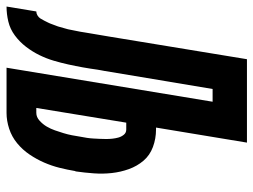

<svg xmlns="http://www.w3.org/2000/svg" viewBox="-161 -661 775 587"><g transform="rotate(90 226.5 -367.5)"><path d="M-47 0 -32 -91Q-26 -91 -20 -94.5Q-14 -98 -10.5 -103.5Q-7 -109 -4 -115Q-1 -121 2 -127Q5 -133 7 -139Q9 -145 11.5 -151Q14 -157 15.5 -163Q17 -169 19 -175.5Q21 -182 22.5 -188Q24 -194 25 -200.5Q26 -207 27.5 -213Q29 -219 30 -225.5Q31 -232 32 -238Q33 -244 34 -250Q37 -266 39.5 -282.5Q42 -299 45 -315L114 -735H369L323 -457H329Q357 -457 382.5 -447.5Q408 -438 424.5 -418.5Q441 -399 450 -374Q459 -349 462 -322Q465 -295 463 -267Q461 -239 457 -211Q457 -211 457 -211Q457 -211 457 -211L456 -210Q452 -186 446 -162Q440 -138 430 -115Q420 -92 405.5 -70.5Q391 -49 371 -32.5Q351 -16 326.5 -8Q302 0 278 0H140L244 -630H205L150 -300Q149 -295 148 -289.5Q147 -284 146 -278Q143 -256 139 -233.5Q135 -211 130 -188.5Q125 -166 118.5 -144Q112 -122 101.5 -100.5Q91 -79 76 -59.5Q61 -40 41.5 -25.5Q22 -11 -1 -5.5Q-24 0 -47 0ZM278 -91Q291 -91 302 -101Q313 -111 320 -123Q327 -135 331.5 -148Q336 -161 340 -174Q344 -187 346.5 -200Q349 -213 351 -226Q353 -236 354.5 -246Q356 -256 356.5 -265.5Q357 -275 357.5 -285Q358 -295 358 -304.5Q358 -314 357 -323.5Q356 -333 353.5 -342Q351 -351 345 -358.5Q339 -366 329 -366H308L263 -91Z"/></g></svg>

Font: Iosevka SS04 Extrabold
Style: Italic
Weight: 800
Italic angle: -9°
Monospace: yes
Designer: Belleve Invis
Foundry: Belleve Invis
Version: Version 19.0.0; ttfautohint (v1.8.4)